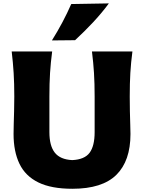

<svg xmlns="http://www.w3.org/2000/svg" viewBox="-20 -1119 865 1154"><path d="M415 15.6Q288.1 15.6 210.2 -22.7Q132.3 -61 96.9 -134.8Q61.5 -208.5 61.5 -314Q61.5 -335.4 62.5 -371.6Q63.5 -407.7 64.7 -451.4Q65.9 -495.1 65.9 -538.6Q65.9 -617.7 62 -680.4Q58.1 -743.2 50.3 -809.6H293.5Q284.7 -743.2 280.8 -680.4Q276.9 -617.7 276.9 -538.6V-324.7Q276.9 -242.2 309.6 -201.2Q342.3 -160.2 414.1 -156.7Q488.3 -160.2 518.6 -200.9Q548.8 -241.7 548.8 -324.7V-538.6Q548.8 -617.7 544.9 -680.4Q541 -743.2 532.7 -809.6H775.9Q767.1 -743.2 763.4 -680.4Q759.8 -617.7 759.8 -538.6Q759.8 -495.1 760.7 -450.7Q761.7 -406.2 762.9 -369.9Q764.2 -333.5 764.2 -313.5Q764.2 -151.9 679.4 -68.1Q594.7 15.6 415 15.6ZM292 -876Q359.9 -984.4 408.2 -1094.7L634.3 -1098.6Q592.3 -1041.5 540.3 -985.8Q488.3 -930.2 431.2 -877.4Z"/></svg>

Font: Pinar ExtraBold
Style: Regular
Weight: 800
Designer: Amin Abedi
Version: Version 3.000